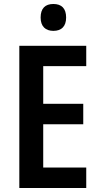

<svg xmlns="http://www.w3.org/2000/svg" viewBox="-20 -944 503 964"><path d="M248 -924C207 -924 184 -902 184 -856C184 -811 209 -789 248 -789C288 -789 312 -811 312 -856C312 -902 289 -924 248 -924ZM413 0V-103H197V-320H398V-423H197V-612H413V-714H77V0Z"/></svg>

Font: Noto Sans Tamil Condensed SemiBold
Style: Regular
Weight: 600
Width: 3
Designer: Jelle Bosma - Monotype Design Team
Foundry: Monotype Imaging Inc.
Version: Version 2.004